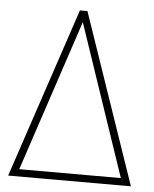

<svg xmlns="http://www.w3.org/2000/svg" viewBox="-51 -743 631 787"><g transform="rotate(5 264.5 -350.0)"><path d="M517 0 277 -700H246L12 0ZM473 -30H55L262 -653Z"/></g></svg>

Font: Advent Pro
Style: ExtraLight
Weight: 250
Designer: Andreas Kalpakidis
Foundry: Andreas Kalpakidis
Version: Version 2.002 2007